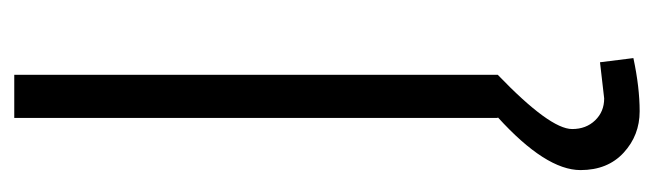

<svg xmlns="http://www.w3.org/2000/svg" viewBox="-352 -384 939 276"><g transform="rotate(-90 118.0 -245.5)"><path d="M87 0V-695H149V0Q71 75 71 107Q71 127 83.5 140Q96 153 115 153L167 147L173 195Q131 204 96.5 204Q62 204 37 181Q12 158 12 119Q12 69 88 0Z"/></g></svg>

Font: Titillium Web
Style: Light
Weight: 300
Version: Version 1.001;PS 57.000;hotconv 1.0.70;makeotf.lib2.5.55311